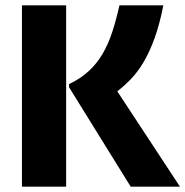

<svg xmlns="http://www.w3.org/2000/svg" viewBox="-20 -697 692 717"><path d="M62 -677H227V0H62ZM418 -356 652 0H468L238 -371V-383Q282 -404 312.5 -432.5Q343 -461 364 -497.5Q385 -534 399.5 -578.5Q414 -623 426 -677H590Q576 -606 557.5 -555Q539 -504 517 -466.5Q495 -429 470 -403Q445 -377 418 -356Z"/></svg>

Font: Amaranth
Style: Bold
Weight: 700
Designer: Gesine Todt
Foundry: Gesine Todt
Version: Version 1.001